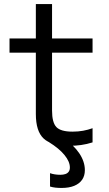

<svg xmlns="http://www.w3.org/2000/svg" viewBox="-20 -710 540 948"><path d="M284 218Q268 218 254 216.5Q240 215 227 211V145Q238 149 251 151Q264 153 278 153Q292 153 302.5 149.5Q313 146 319 138Q325 130 325 117Q325 88 298.5 55.5Q272 23 222 -8L292 -29Q344 6 371.5 47Q399 88 399 130Q399 158 385.5 177.5Q372 197 346.5 207.5Q321 218 284 218ZM322 10Q234 10 195.5 -26Q157 -62 157 -147V-450H27V-520H157V-690H237V-520H437V-450H237V-164Q237 -105 258.5 -82.5Q280 -60 338 -60Q366 -60 390.5 -64.5Q415 -69 437 -77V-7Q409 2 380.5 6Q352 10 322 10Z"/></svg>

Font: M PLUS 1 Code
Style: Regular
Weight: 400
Designer: Coji Morishita
Foundry: UNDERFOREST DESIGN
Version: Version 1.005